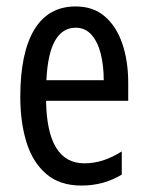

<svg xmlns="http://www.w3.org/2000/svg" viewBox="-20 -566 458 596"><path d="M215 -546Q270 -546 306 -514.5Q342 -483 360 -429.5Q378 -376 378 -309V-253H123Q126 -59 242 -59Q271 -59 299.5 -68Q328 -77 358 -96V-24Q302 10 233 10Q165 10 123 -26.5Q81 -63 62 -125Q43 -187 43 -265Q43 -402 86.5 -474Q130 -546 215 -546ZM215 -480Q174 -480 151 -440Q128 -400 124 -317H302Q302 -361 293 -398Q284 -435 264.5 -457.5Q245 -480 215 -480Z"/></svg>

Font: Noto Sans Lao ExtraCondensed
Style: Regular
Weight: 400
Width: 2
Designer: Monotype Design Team
Foundry: Monotype Imaging Inc.
Version: Version 2.004; ttfautohint (v1.8.4.7-5d5b)